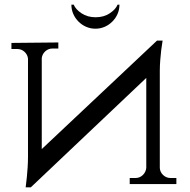

<svg xmlns="http://www.w3.org/2000/svg" viewBox="-20 -788 813 823"><path d="M230 -606V-580H205Q187 -580 174 -568Q161 -556 159 -539V-149L653 -614H677Q674 -594 671 -573Q669 -555 667 -531.5Q665 -508 665 -484V-68Q666 -50 679.5 -37.5Q693 -25 711 -25H736V1H536V-25H561Q579 -25 592 -37.5Q605 -50 607 -68V-454L112 15H90Q93 -6 95 -28Q97 -47 98.5 -70.5Q100 -94 100 -117V-537Q98 -554 85 -566Q72 -578 53 -578H29V-604ZM492 -768Q492 -747 484 -728.5Q476 -710 461.5 -695.5Q447 -681 428.5 -673Q410 -665 389 -665Q368 -665 349.5 -673Q331 -681 316.5 -695.5Q302 -710 294 -728.5Q286 -747 286 -768H296Q304 -748 329.5 -731Q355 -714 390 -714Q425 -714 450.5 -731Q476 -748 484 -768Z"/></svg>

Font: Constantine
Style: Regular
Weight: 400
Designer: Dukom Design
Version: Version 1.001;PS 001.001;hotconv 1.0.56;makeotf.lib2.0.21325